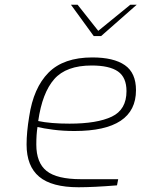

<svg xmlns="http://www.w3.org/2000/svg" viewBox="-20 -783 596 809"><path d="M92 -174Q92 -226 103 -292Q121 -413 184.5 -477Q248 -541 369 -541Q459 -541 506 -508.5Q553 -476 553 -403Q553 -231 294 -231Q246 -231 204 -236.5Q162 -242 138 -248Q133 -218 133 -174Q133 -97 176.5 -62.5Q220 -28 321 -28H478L473 -2Q374 6 311 6Q198 6 145 -38.5Q92 -83 92 -174ZM513 -399Q513 -457 477 -482Q441 -507 366 -507Q259 -507 208.5 -449.5Q158 -392 141 -273Q193 -262 273 -262Q389 -262 451 -291.5Q513 -321 513 -399ZM279 -763H307L394 -653L529 -763H556L406 -631H375Z"/></svg>

Font: Exo ExtraLight
Style: Italic
Weight: 275
Italic angle: -9°
Designer: Natanael Gama
Foundry: Natanael Gama
Version: Version 1.500; ttfautohint (v1.6)